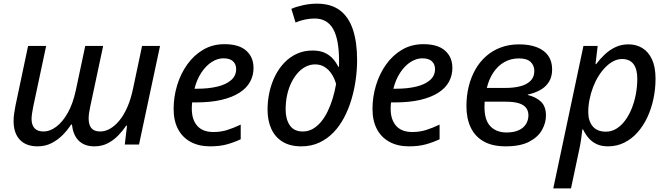

<svg xmlns="http://www.w3.org/2000/svg" viewBox="-20 -789 3646 1048"><path d="M185.5 9.8Q122.1 9.8 88.1 -26.4Q54.2 -62.5 54.2 -128.4Q54.2 -149.9 57.4 -170.9Q60.5 -191.9 64.9 -214.4L133.3 -538.1H231.9L161.1 -205.6Q157.2 -185.1 154.8 -169.2Q152.3 -153.3 152.3 -139.2Q152.3 -106.9 168.5 -89.1Q184.6 -71.3 218.3 -71.3Q252.4 -71.3 287.1 -97.2Q321.8 -123 350.1 -173.3Q378.4 -223.6 394 -296.9L445.3 -538.1H543L472.2 -205.6Q467.8 -185.1 465.8 -169.7Q463.9 -154.3 463.9 -142.1Q463.9 -107.4 479 -89.4Q494.1 -71.3 527.3 -71.3Q553.2 -71.3 579.6 -85.9Q606 -100.6 630.4 -129.6Q654.8 -158.7 674.3 -202.4Q693.8 -246.1 706.1 -304.7L755.4 -538.1H853.5L738.8 0H661.1L673.3 -103H668.9Q650.4 -75.7 625.5 -49.8Q600.6 -23.9 568.4 -7.1Q536.1 9.8 494.6 9.8Q465.8 9.8 444.3 1.2Q422.9 -7.3 407.7 -23.2Q392.6 -39.1 384 -60.8Q375.5 -82.5 372.6 -109.4H368.2Q348.6 -78.6 321.5 -51.5Q294.4 -24.4 260.5 -7.3Q226.6 9.8 185.5 9.8Z M1127 9.8Q1065.9 9.8 1021.2 -14.2Q976.6 -38.1 952.1 -83.7Q927.7 -129.4 927.7 -194.3Q927.7 -260.3 946.8 -323.2Q965.8 -386.2 1002 -437Q1038.1 -487.8 1089.4 -517.8Q1140.6 -547.9 1205.6 -547.9Q1283.7 -547.9 1323.7 -512.7Q1363.8 -477.5 1363.8 -418Q1363.8 -377 1345 -342.5Q1326.2 -308.1 1287.1 -283Q1248 -257.8 1189 -243.9Q1129.9 -230 1048.8 -230H1028.8Q1027.8 -222.2 1027.3 -212.9Q1026.9 -203.6 1026.9 -195.3Q1026.9 -136.2 1056.6 -102.3Q1086.4 -68.4 1145 -68.4Q1184.6 -68.4 1219.2 -79.1Q1253.9 -89.8 1293.9 -108.9V-28.8Q1255.9 -11.2 1217.3 -0.7Q1178.7 9.8 1127 9.8ZM1041.5 -304.7H1056.2Q1117.2 -304.7 1165 -315.9Q1212.9 -327.1 1241 -351.1Q1269 -375 1269 -412.1Q1269 -438.5 1251.7 -454.6Q1234.4 -470.7 1199.7 -470.7Q1167.5 -470.7 1136.2 -450.9Q1105 -431.2 1079.8 -393.8Q1054.7 -356.4 1041.5 -304.7Z M1624.5 9.8Q1563 9.8 1522 -15.6Q1481 -41 1460.7 -86.2Q1440.4 -131.3 1440.4 -190.4Q1440.4 -239.7 1450.9 -286.9Q1461.4 -334 1481.9 -375Q1502.4 -416 1532.2 -447Q1562 -478 1600.6 -495.6Q1639.2 -513.2 1686 -513.2Q1725.1 -513.2 1752 -501Q1778.8 -488.8 1797.1 -468.3Q1815.4 -447.8 1826.7 -423.8H1829.6Q1830.6 -432.1 1830.6 -441.4Q1830.6 -450.7 1830.6 -457Q1830.6 -574.7 1798.1 -631.3Q1765.6 -688 1696.8 -688Q1671.4 -688 1643.6 -682.1Q1615.7 -676.3 1593.3 -666L1570.3 -740.7Q1596.2 -752.4 1634.3 -760.7Q1672.4 -769 1710 -769Q1786.6 -769 1835 -732.9Q1883.3 -696.8 1906.2 -627.9Q1929.2 -559.1 1929.2 -460.4Q1929.2 -408.7 1921.6 -354Q1914.1 -299.3 1898.4 -246.6Q1882.8 -193.8 1858.4 -147.5Q1834 -101.1 1800 -65.9Q1766.1 -30.8 1722.4 -10.5Q1678.7 9.8 1624.5 9.8ZM1632.8 -71.3Q1662.1 -71.3 1686.8 -85.2Q1711.4 -99.1 1731.9 -123.5Q1752.4 -147.9 1768.3 -180.7Q1784.2 -213.4 1795.9 -251.7Q1807.6 -290 1814.5 -330.6Q1806.2 -360.8 1790.5 -384.8Q1774.9 -408.7 1752.4 -423.1Q1730 -437.5 1700.2 -437.5Q1673.3 -437.5 1649.2 -425.3Q1625 -413.1 1605 -390.6Q1585 -368.2 1570.1 -337.6Q1555.2 -307.1 1547.1 -269.8Q1539.1 -232.4 1539.1 -190.4Q1539.1 -138.7 1561.8 -105Q1584.5 -71.3 1632.8 -71.3Z M2212.4 9.8Q2151.4 9.8 2106.7 -14.2Q2062 -38.1 2037.6 -83.7Q2013.2 -129.4 2013.2 -194.3Q2013.2 -260.3 2032.2 -323.2Q2051.3 -386.2 2087.4 -437Q2123.5 -487.8 2174.8 -517.8Q2226.1 -547.9 2291 -547.9Q2369.1 -547.9 2409.2 -512.7Q2449.2 -477.5 2449.2 -418Q2449.2 -377 2430.4 -342.5Q2411.6 -308.1 2372.6 -283Q2333.5 -257.8 2274.4 -243.9Q2215.3 -230 2134.3 -230H2114.3Q2113.3 -222.2 2112.8 -212.9Q2112.3 -203.6 2112.3 -195.3Q2112.3 -136.2 2142.1 -102.3Q2171.9 -68.4 2230.5 -68.4Q2270 -68.4 2304.7 -79.1Q2339.4 -89.8 2379.4 -108.9V-28.8Q2341.3 -11.2 2302.7 -0.7Q2264.2 9.8 2212.4 9.8ZM2127 -304.7H2141.6Q2202.6 -304.7 2250.5 -315.9Q2298.3 -327.1 2326.4 -351.1Q2354.5 -375 2354.5 -412.1Q2354.5 -438.5 2337.2 -454.6Q2319.8 -470.7 2285.2 -470.7Q2252.9 -470.7 2221.7 -450.9Q2190.4 -431.2 2165.3 -393.8Q2140.1 -356.4 2127 -304.7Z M2740.2 9.8Q2667.5 9.8 2620.1 -17.1Q2572.8 -43.9 2549.3 -93.3Q2525.9 -142.6 2525.9 -210Q2525.9 -266.1 2538.3 -316.7Q2550.8 -367.2 2574.5 -409.2Q2598.1 -451.2 2633.3 -482.2Q2668.5 -513.2 2713.6 -530Q2758.8 -546.9 2813.5 -546.9Q2870.1 -546.9 2910.6 -531Q2951.2 -515.1 2972.4 -484.9Q2993.7 -454.6 2993.7 -410.2Q2993.7 -370.6 2976.8 -343Q2960 -315.4 2929.9 -298.3Q2899.9 -281.2 2860.8 -272.9V-270.5Q2904.3 -260.3 2932.1 -234.6Q2960 -209 2960 -157.7Q2960 -118.7 2938.5 -79.8Q2917 -41 2868.7 -15.6Q2820.3 9.8 2740.2 9.8ZM2745.1 -65.9Q2785.6 -65.9 2812.3 -78.6Q2838.9 -91.3 2851.6 -112.8Q2864.3 -134.3 2864.3 -159.2Q2864.3 -184.1 2851.3 -200.7Q2838.4 -217.3 2811.3 -225.6Q2784.2 -233.9 2740.2 -233.9H2625.5Q2625 -228.5 2624.8 -220.9Q2624.5 -213.4 2624.5 -205.6Q2624.5 -132.3 2657.2 -99.1Q2689.9 -65.9 2745.1 -65.9ZM2637.2 -309.1H2741.2Q2783.7 -309.1 2818.8 -317.9Q2854 -326.7 2875.2 -347.2Q2896.5 -367.7 2896.5 -401.9Q2896.5 -431.2 2876.5 -450.7Q2856.4 -470.2 2812.5 -470.2Q2769 -470.2 2733.9 -450.7Q2698.7 -431.2 2674.1 -395Q2649.4 -358.9 2637.2 -309.1Z M3000 239.3 3164.6 -538.1H3242.2L3230.5 -439H3233.9Q3255.4 -467.8 3281.7 -492.4Q3308.1 -517.1 3340.1 -532Q3372.1 -546.9 3410.2 -546.9Q3453.1 -546.9 3486.3 -526.6Q3519.5 -506.3 3538.8 -464.8Q3558.1 -423.3 3558.1 -359.4Q3558.1 -303.2 3546.6 -249.3Q3535.2 -195.3 3513.2 -148.4Q3491.2 -101.6 3459.5 -65.9Q3427.7 -30.3 3387.2 -10.3Q3346.7 9.8 3298.3 9.8Q3261.7 9.8 3235.6 -2.9Q3209.5 -15.6 3191.9 -36.6Q3174.3 -57.6 3162.6 -82.5H3158.7Q3156.2 -59.1 3151.9 -28.8Q3147.5 1.5 3142.1 25.4L3096.7 239.3ZM3287.6 -70.3Q3318.4 -70.3 3344.7 -86.7Q3371.1 -103 3392.1 -131.3Q3413.1 -159.7 3428 -196.5Q3442.9 -233.4 3450.7 -275.1Q3458.5 -316.9 3458.5 -359.4Q3458.5 -412.6 3437.5 -439.7Q3416.5 -466.8 3375 -466.8Q3351.6 -466.8 3328.6 -455.1Q3305.7 -443.4 3285.2 -422.6Q3264.6 -401.9 3247.3 -374.3Q3230 -346.7 3217.5 -314.2Q3205.1 -281.7 3198 -246.8Q3190.9 -211.9 3190.9 -176.8Q3190.9 -128.9 3215.1 -99.6Q3239.3 -70.3 3287.6 -70.3Z"/></svg>

Font: Open Sans Medium
Style: Italic
Weight: 500
Italic angle: -12°
Designer: Monotype Design Team
Foundry: Monotype Imaging Inc.
Version: Version 3.000